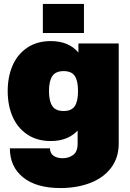

<svg xmlns="http://www.w3.org/2000/svg" viewBox="-20 -740 660 972"><path d="M30 11H233Q233 36 251 48.5Q269 61 297 61Q328 61 350.5 44.5Q373 28 373 -13V-79Q323 -26 237 -26Q168 -26 118.5 -59Q69 -92 44 -149Q19 -206 19 -279Q19 -352 44 -409Q69 -466 118.5 -499Q168 -532 237 -532Q328 -532 377 -474V-520H581V-13Q581 59 542 110Q503 161 436 186.5Q369 212 286 212Q164 212 97 158Q30 104 30 11ZM302 -178Q342 -178 358.5 -202.5Q375 -227 375 -279Q375 -331 358.5 -355.5Q342 -380 302 -380Q262 -380 245 -355Q228 -330 228 -279Q228 -228 245 -203Q262 -178 302 -178ZM197 -720H405V-573H197Z"/></svg>

Font: Aspekta 1000
Style: Regular
Weight: 1000
Designer: Ivo Dolenc
Version: Version 2.000